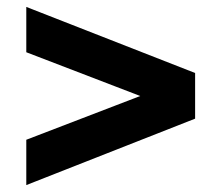

<svg xmlns="http://www.w3.org/2000/svg" viewBox="-20 -564 640 555"><path d="M56 -29V-160L457 -314V-259L56 -413V-544L544 -353V-221Z"/></svg>

Font: Nunito Sans 10pt Black
Style: Regular
Weight: 900
Designer: Vernon Adams
Foundry: Vernon Adams
Version: Version 3.101;gftools[0.9.27]